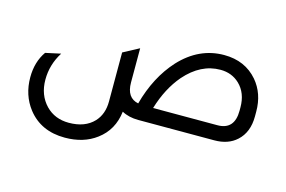

<svg xmlns="http://www.w3.org/2000/svg" viewBox="-84 -633 1503 1010"><g transform="rotate(15 667.5 -128.5)"><path d="M654 -84Q695 -236 786 -336Q889 -447 1026 -447Q1140 -447 1208 -368Q1265 -301 1265 -203V-177Q1265 -90 1212 -42Q1166 0 1091 0H677Q625 0 587 -21Q575 81 498 138Q429 190 327 190Q197 190 125 98Q70 27 70 -70Q70 -154 112 -214L195 -232Q150 -161 150 -79Q150 5 202 59Q251 109 327 109Q415 109 463 58Q503 15 503 -54V-321L589 -367V-181Q589 -97 654 -84ZM1179 -185V-203Q1179 -281 1131 -327Q1089 -367 1027 -367Q920 -367 835 -270Q770 -194 736 -81H1086Q1179 -81 1179 -185Z"/></g></svg>

Font: Space Grotesk Medium
Style: Regular
Weight: 500
Designer: Florian Karsten
Foundry: Florian Karsten
Version: Version 2.000